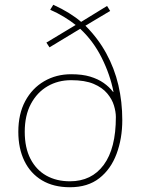

<svg xmlns="http://www.w3.org/2000/svg" viewBox="-20 -777 594 807"><path d="M204 -757Q241 -740 270 -722Q299 -704 321 -685L430 -752L443 -731L339 -669Q392 -616 426.5 -553Q461 -490 477.5 -419.5Q494 -349 494 -272Q494 -195 470 -130.5Q446 -66 397.5 -28Q349 10 274 10Q205 10 156.5 -19Q108 -48 82.5 -100.5Q57 -153 57 -223Q57 -298 86 -352Q115 -406 165.5 -435.5Q216 -465 279 -465Q326 -465 359 -455Q392 -445 415.5 -428.5Q439 -412 455 -391H457Q443 -463 407.5 -534Q372 -605 317 -656L188 -578L175 -598L298 -672Q277 -689 249 -706Q221 -723 191 -736ZM279 -440Q224 -440 180 -414.5Q136 -389 110 -340.5Q84 -292 84 -223Q84 -156 108 -109.5Q132 -63 174.5 -39Q217 -15 274 -15Q365 -15 416 -84Q467 -153 467 -285Q467 -307 459 -333.5Q451 -360 430.5 -384.5Q410 -409 373.5 -424.5Q337 -440 279 -440Z"/></svg>

Font: Noto Sans Hebrew Thin
Style: Regular
Weight: 250
Designer: Monotype Design Team
Foundry: Monotype Imaging Inc.
Version: Version 2.003